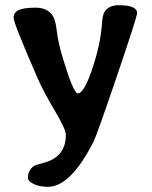

<svg xmlns="http://www.w3.org/2000/svg" viewBox="-20 -512 576 729"><path d="M431.2 -492.2Q500.5 -492.2 500.5 -462.4Q500.5 -448.2 424.3 -224.1Q348.1 0 335 26.4Q247.6 197.3 162.1 197.3Q118.2 197.3 93.3 177.2Q85.9 171.4 85.9 162.6Q85.9 135.7 108.4 118.2Q111.3 115.7 149.9 105Q230 82.5 230 0Q230 -21.5 187.5 -92.8Q145 -164.1 123 -214.4Q31.7 -423.8 31.7 -444.1Q31.7 -464.4 50.5 -473.6Q69.3 -482.9 115.5 -482.9Q161.6 -482.9 181.6 -449.7Q190.9 -434.1 196 -392.1Q201.2 -350.1 214.8 -304.2Q258.3 -157.2 275.4 -157.2Q298.8 -157.2 330.3 -250.5Q361.8 -343.8 367.2 -422.4Q369.1 -453.1 376 -465.3Q391.1 -492.2 431.2 -492.2Z"/></svg>

Font: Averia Libre
Style: Bold
Weight: 700
Version: Version 1.002